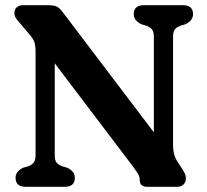

<svg xmlns="http://www.w3.org/2000/svg" viewBox="-20 -720 799 740"><path d="M268.5 -34.5Q268.5 0 229 0H79.5Q40 0 40 -34.5Q40 -59.5 69 -73.5L88.5 -79Q103 -84.5 110 -93.8Q117 -103 117 -122V-522Q117 -546 112 -558.8Q107 -571.5 96.5 -584L56.5 -631Q46.5 -642.5 41 -650.8Q35.5 -659 35.5 -670.5Q35.5 -684 44.8 -692Q54 -700 69.5 -700H166.5Q185 -700 196.8 -695.5Q208.5 -691 221.5 -673.5L573 -210V-578Q573 -597 566.2 -606Q559.5 -615 544 -621L525 -626.5Q495.5 -640.5 495.5 -665.5Q495.5 -700 535 -700H684.5Q724 -700 724 -665.5Q724 -640.5 694.5 -626.5L675.5 -621Q660 -615 653.5 -606.2Q647 -597.5 647 -578V-161Q647 -124 662 -100L681 -71Q690 -57 693.2 -49.2Q696.5 -41.5 696.5 -32.5Q696.5 -18 687.2 -9Q678 0 662 0H548Q518.5 0 518.5 -26.5Q518.5 -38 513.2 -47.5Q508 -57 491.5 -79.5L191 -476V-122Q191 -102.5 197.8 -93.8Q204.5 -85 220 -79L239 -73.5Q268.5 -59.5 268.5 -34.5Z"/></svg>

Font: Fraunces 72pt SuperSoft SemiBold
Style: Regular
Weight: 600
Version: Version 1.000;[b76b70a41]